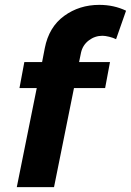

<svg xmlns="http://www.w3.org/2000/svg" viewBox="-20 -769 538 789"><path d="M313 -553 305 -514H432L412 -407H284L202 0H49L131 -407H60L80 -514H153L164 -571Q181 -658 243.5 -703.5Q306 -749 388 -749Q448 -749 498 -725L457 -608Q445 -614 428.5 -618Q412 -622 401 -622Q370 -622 345 -603Q320 -584 313 -553Z"/></svg>

Font: Gontserrat SemiBold
Style: Italic
Weight: 600
Italic angle: -11.3°
Designer: Julieta Ulanovsky
Foundry: Julieta Ulanovsky
Version: Version 6.001